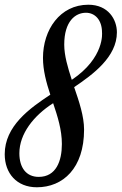

<svg xmlns="http://www.w3.org/2000/svg" viewBox="-38 -773 515 813"><path d="M457 -636C457 -690 421 -753 336 -753C216 -753 144 -647 144 -528C144 -475 158 -424 175 -372C87 -314 -18 -239 -18 -120C-18 -39 33 20 118 20C229 20 318 -61 318 -224C318 -281 297 -343 276 -404C356 -458 457 -532 457 -636ZM224 -163C224 -92 200 -24 126 -24C73 -24 44 -63 44 -124C44 -206 104 -283 187 -336C206 -280 224 -223 224 -163ZM234 -584C234 -683 281 -719 326 -719C363 -719 394 -690 394 -635C394 -635 406 -529 266 -435C249 -487 234 -538 234 -584Z"/></svg>

Font: Mervale Script
Style: Regular
Weight: 400
Designer: Astigmatic (AOETI)
Foundry: Astigmatic (AOETI)
Version: Version 1.000